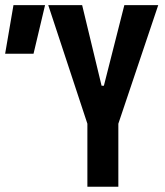

<svg xmlns="http://www.w3.org/2000/svg" viewBox="-25 -713 631 733"><path d="M308.6 0V-240.7L159.2 -693.4H288.6L362.8 -385.7H371.6L449.7 -693.4H579.1L426.8 -240.7V0ZM-5.4 -507.8 26.4 -693.4H147L103 -507.8Z"/></svg>

Font: Cascadia Mono PL SemiBold
Style: Regular
Weight: 600
Monospace: yes
Designer: Aaron Bell
Foundry: Saja Typeworks
Version: Version 2404.023; ttfautohint (v1.8.4)